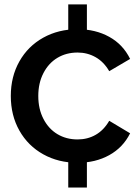

<svg xmlns="http://www.w3.org/2000/svg" viewBox="-20 -730 627 869"><path d="M28.9 -295.6Q28.9 -383.3 67.8 -452.2Q106.7 -521.1 175.6 -559.4Q244.4 -597.8 331.1 -597.8Q412.2 -597.8 474.4 -563.3Q536.7 -528.9 568.9 -463.3L474.4 -407.8Q450 -450 412.8 -471.1Q375.6 -492.2 331.1 -492.2Q280 -492.2 240 -468.3Q200 -444.4 176.7 -399.4Q153.3 -354.4 153.3 -295.6Q153.3 -236.7 176.7 -191.7Q200 -146.7 240 -122.8Q280 -98.9 331.1 -98.9Q376.7 -98.9 413.3 -120Q450 -141.1 474.4 -183.3L568.9 -126.7Q536.7 -62.2 474.4 -27.8Q412.2 6.7 331.1 6.7Q244.4 6.7 175.6 -31.7Q106.7 -70 67.8 -138.9Q28.9 -207.8 28.9 -295.6ZM288.9 -550V-710H373.3V-550ZM288.9 118.9V-42.2H373.3V118.9Z"/></svg>

Font: Paperlogy 6 SemiBold
Style: Regular
Weight: 600
Designer: redesigned by Lee Juim, glyphs from Gmarket Sans & Montserrat
Foundry: PT&
Version: Version 1.001